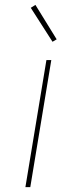

<svg xmlns="http://www.w3.org/2000/svg" viewBox="-20 -766 340 786"><path d="M84 0 170 -520H190L104 0ZM195 -595 106 -734 125 -746 212 -605Z"/></svg>

Font: Iosevka Aile Thin Oblique
Style: Regular
Weight: 100
Italic angle: -9°
Designer: Belleve Invis
Foundry: Belleve Invis
Version: Version 31.1.0; ttfautohint (v1.8.4)